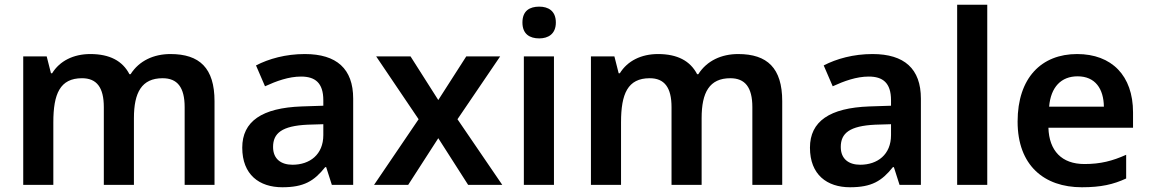

<svg xmlns="http://www.w3.org/2000/svg" viewBox="-20 -780 4848 810"><path d="M699 -552C629 -552 567 -524 531 -467H526C497 -523 443 -552 361 -552C290 -552 232 -523 200 -471H195L177 -542H78V0H205V-264C205 -384 233 -450 326 -450C388 -450 418 -411 418 -328V0H545V-282C545 -390 578 -450 666 -450C728 -450 759 -412 759 -328V0H885V-353C885 -493 822 -552 699 -552Z M1266 -552C1185 -552 1114 -532 1060 -504L1098 -416C1146 -438 1198 -457 1250 -457C1309 -457 1344 -431 1344 -357V-334L1253 -331C1085 -325 1002 -268 1002 -157C1002 -43 1074 10 1171 10C1262 10 1305 -16 1352 -75H1356L1380 0H1470V-364C1470 -490 1400 -552 1266 -552ZM1278 -254 1344 -256V-210C1344 -128 1287 -85 1214 -85C1166 -85 1132 -109 1132 -160C1132 -218 1169 -249 1278 -254Z M1746 -277 1558 0H1702L1829 -197L1955 0H2099L1910 -277L2090 -542H1947L1829 -358L1712 -542H1567Z M2255 -752C2215 -752 2184 -735 2184 -685C2184 -636 2215 -618 2255 -618C2292 -618 2325 -636 2325 -685C2325 -735 2292 -752 2255 -752ZM2317 -542H2190V0H2317Z M3094 -552C3024 -552 2962 -524 2926 -467H2921C2892 -523 2838 -552 2756 -552C2685 -552 2627 -523 2595 -471H2590L2572 -542H2473V0H2600V-264C2600 -384 2628 -450 2721 -450C2783 -450 2813 -411 2813 -328V0H2940V-282C2940 -390 2973 -450 3061 -450C3123 -450 3154 -412 3154 -328V0H3280V-353C3280 -493 3217 -552 3094 -552Z M3661 -552C3580 -552 3509 -532 3455 -504L3493 -416C3541 -438 3593 -457 3645 -457C3704 -457 3739 -431 3739 -357V-334L3648 -331C3480 -325 3397 -268 3397 -157C3397 -43 3469 10 3566 10C3657 10 3700 -16 3747 -75H3751L3775 0H3865V-364C3865 -490 3795 -552 3661 -552ZM3673 -254 3739 -256V-210C3739 -128 3682 -85 3609 -85C3561 -85 3527 -109 3527 -160C3527 -218 3564 -249 3673 -254Z M4145 0V-760H4018V0Z M4524 -552C4374 -552 4273 -452 4273 -267C4273 -82 4385 10 4544 10C4625 10 4677 -2 4731 -27V-127C4673 -101 4623 -88 4555 -88C4459 -88 4406 -144 4403 -241H4760V-306C4760 -461 4670 -552 4524 -552ZM4526 -458C4601 -458 4636 -405 4637 -330H4406C4413 -413 4457 -458 4526 -458Z"/></svg>

Font: Noto Sans Khmer UI SemiBold
Style: Regular
Weight: 600
Designer: Danh Hong and the Monotype Design Team
Foundry: Monotype Imaging Inc.
Version: Version 2.002